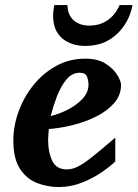

<svg xmlns="http://www.w3.org/2000/svg" viewBox="-20 -734 549 766"><path d="M462.9 -395Q462.9 -355.5 437 -324.7Q411.1 -293.9 368.7 -271.7Q326.2 -249.5 275.4 -236.3Q224.6 -223.1 174.8 -219.2Q174.3 -210 173.1 -198.2Q171.9 -186.5 171.9 -178.2Q171.9 -126.5 188.5 -92.3Q205.1 -58.1 247.1 -58.1Q268.6 -58.1 292 -70.1Q315.4 -82 350.3 -109.9Q385.3 -137.7 439.9 -185.1V-89.8Q420.4 -70.8 385.7 -46.9Q351.1 -22.9 306.9 -5.4Q262.7 12.2 213.9 12.2Q170.4 12.2 128.9 -3.4Q87.4 -19 60.3 -59.6Q33.2 -100.1 33.2 -173.8Q33.2 -231 54 -288.6Q74.7 -346.2 113 -394Q151.4 -441.9 204.1 -470.9Q256.8 -500 320.8 -500Q370.1 -500 401.4 -480Q432.6 -460 447.8 -435.1Q462.9 -410.2 462.9 -395ZM333 -396Q333 -413.1 326.9 -428.5Q320.8 -443.8 297.9 -443.8Q267.1 -443.8 244.4 -416Q221.7 -388.2 206.5 -347.9Q191.4 -307.6 182.1 -271Q216.8 -279.3 251.5 -297.1Q286.1 -314.9 309.6 -340.3Q333 -365.7 333 -396ZM508.8 -713.9Q495.1 -643.1 445.1 -596.9Q395 -550.8 320.8 -550.8Q262.7 -550.8 227.3 -581.8Q191.9 -612.8 191.9 -671.9Q191.9 -682.6 193.4 -693.1Q194.8 -703.6 196.8 -713.9H249Q250 -673.8 274.2 -652.8Q298.3 -631.8 336.9 -631.8Q378.4 -631.8 409.9 -653.8Q441.4 -675.8 457 -713.9Z"/></svg>

Font: Charis
Style: Bold Italic
Weight: 700
Italic angle: -11°
Designer: Walt Agee, Miriam Martin, Annie Olsen, Victor Gaultney, Lorna Priest, Alan Ward, Bob Hallissy, Martin Hosken, Sharon Cor
Foundry: SIL Global
Version: Version 7.000